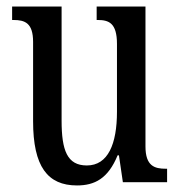

<svg xmlns="http://www.w3.org/2000/svg" viewBox="-20 -556 550 586"><path d="M215 10C269 10 310 -11 339 -82H343L355 0H490V-41H486C452 -41 424 -49 424 -109V-536H275V-495H278C312 -495 337 -486 337 -422V-215C337 -117 310 -51 245 -51C185 -51 168 -97 168 -188V-536H17V-495H21C56 -495 81 -486 81 -428V-186C81 -48 125 10 215 10Z"/></svg>

Font: Noto Serif Myanmar ExtCond
Style: Regular
Weight: 400
Width: 2
Designer: Ben Mitchell and the Monotype Design Team
Foundry: Monotype Imaging Inc.
Version: Version 2.106